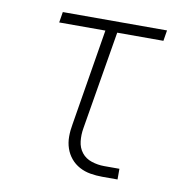

<svg xmlns="http://www.w3.org/2000/svg" viewBox="-65 -593 631 655"><g transform="rotate(10 250.0 -265.0)"><path d="M331 0Q310 0 289.5 -3.5Q269 -7 251.5 -16.5Q234 -26 221.5 -41Q209 -56 202.5 -75Q196 -94 196 -115.5Q196 -137 200 -158L255 -493H95L101 -530H462L456 -493H296L239 -152Q235 -129 237.5 -106.5Q240 -84 253 -67.5Q266 -51 287.5 -44Q309 -37 331 -37H384V0Z"/></g></svg>

Font: Iosevka Curly XLtObl
Style: Regular
Weight: 200
Italic angle: -9°
Monospace: yes
Designer: Belleve Invis
Foundry: Belleve Invis
Version: Version 11.1.0; ttfautohint (v1.8.3)